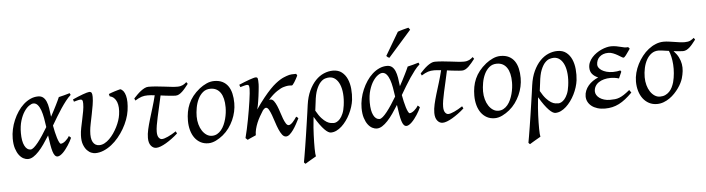

<svg xmlns="http://www.w3.org/2000/svg" viewBox="-54 -992 5474 1489"><g transform="rotate(-5 2682.5 -247.0)"><path d="M157.2 -51.8Q168 -51.8 183.3 -64.9Q198.7 -78.1 216.6 -100.6Q234.4 -123 253.9 -152.6Q273.4 -182.1 293 -214.8Q288.1 -250.5 282 -284.9Q275.9 -319.3 266.4 -346.2Q256.8 -373 242.9 -389.4Q229 -405.8 209 -405.8Q194.8 -405.8 174.8 -391.8Q154.8 -377.9 136.5 -350.3Q118.2 -322.8 105.5 -281.5Q92.8 -240.2 92.8 -185.1Q92.8 -121.6 110.4 -86.7Q127.9 -51.8 157.2 -51.8ZM502.9 -446.8Q482.9 -429.2 463.4 -404.1Q443.8 -378.9 424.1 -349.6Q404.3 -320.3 384.8 -287.6Q365.2 -254.9 345.7 -221.7Q350.1 -196.8 356 -170.9Q361.8 -145 368.4 -124Q375 -103 381.8 -89.6Q388.7 -76.2 394 -76.2Q401.9 -76.2 411.4 -80.8Q420.9 -85.4 430.2 -93.3Q439.5 -101.1 447.5 -110.6Q455.6 -120.1 460.9 -129.9Q467.3 -126 470.2 -122.6Q473.1 -119.1 477.1 -115.2Q471.7 -102.5 463.6 -87.6Q455.6 -72.8 445.8 -57.9Q436 -43 425 -28.8Q414.1 -14.6 403.1 -3.9Q392.1 6.8 381.1 13.4Q370.1 20 360.8 20Q348.6 20 339.8 9.5Q331.1 -1 324.5 -22.2Q317.9 -43.5 312.5 -75.2Q307.1 -106.9 301.3 -148.9Q279.8 -114.3 258.3 -83.5Q236.8 -52.7 215.3 -29.8Q193.8 -6.8 172.6 6.6Q151.4 20 129.9 20Q113.8 20 95.5 10.7Q77.1 1.5 61.8 -18.8Q46.4 -39.1 36.1 -71Q25.9 -103 25.9 -148.9Q25.9 -184.1 33.7 -220.5Q41.5 -256.8 56.2 -291Q70.8 -325.2 91.1 -355.5Q111.3 -385.7 136.2 -408.2Q161.1 -430.7 189.9 -443.8Q218.8 -457 250 -457Q273.9 -457 289.1 -444.8Q304.2 -432.6 313.5 -410.9Q322.8 -389.2 327.9 -358.6Q333 -328.1 336.9 -291.5Q349.6 -314.5 360.8 -336.2Q372.1 -357.9 381.6 -377Q391.1 -396 398.4 -411.6Q405.8 -427.2 410.2 -438Q431.2 -442.4 452.1 -448.2Q473.1 -454.1 496.1 -460.9Q499 -455.6 500.2 -452.9Q501.5 -450.2 502.9 -446.8Z M932.1 -287.1Q927.2 -253.4 914.1 -217.8Q900.9 -182.1 881.1 -147.9Q861.3 -113.8 835.9 -83.3Q810.5 -52.7 781 -29.8Q751.5 -6.8 719.2 6.6Q687 20 653.8 20Q642.1 20 624.8 13.7Q607.4 7.3 591.3 -9.3Q575.2 -25.9 564.2 -54.7Q553.2 -83.5 555.2 -127.9Q556.2 -154.3 562.5 -185.5Q568.8 -216.8 575.9 -249.5Q583 -282.2 588.6 -313.5Q594.2 -344.7 594.2 -371.1Q594.2 -382.3 592.8 -388.9Q591.3 -395.5 588.6 -398.7Q585.9 -401.9 582.3 -402.8Q578.6 -403.8 574.2 -403.8Q569.8 -403.8 561.5 -402.1Q553.2 -400.4 544.9 -397.9Q535.2 -395.5 523.9 -392.1L518.1 -410.2Q538.6 -419.4 559.3 -428Q580.1 -436.5 597.7 -442.9Q615.2 -449.2 628.7 -453.1Q642.1 -457 647.9 -457Q662.1 -457 667 -447.8Q671.9 -438.5 671.9 -416Q671.9 -388.2 666 -353Q660.2 -317.9 652.8 -282Q645.5 -246.1 638.7 -212.9Q631.8 -179.7 629.9 -155.8Q624.5 -97.2 641.1 -68.1Q657.7 -39.1 690.9 -39.1Q711.4 -39.1 731.7 -49.8Q752 -60.5 770 -78.4Q788.1 -96.2 804 -119.1Q819.8 -142.1 832.3 -166.7Q844.7 -191.4 852.8 -215.8Q860.8 -240.2 863.8 -261.2Q868.2 -290.5 866.7 -315.4Q865.2 -340.3 857.9 -359.6Q850.6 -378.9 837.2 -391.8Q823.7 -404.8 803.7 -409.2L798.8 -427.7Q807.6 -431.6 819.6 -435.8Q831.5 -439.9 844.2 -444.1Q856.9 -448.2 868.9 -451.4Q880.9 -454.6 890.1 -457Q918.5 -447.3 930.4 -403.3Q942.4 -359.4 932.1 -287.1Z M1298.8 -77.1Q1276.4 -56.6 1252.4 -39.1Q1228.5 -21.5 1206.1 -8.3Q1183.6 4.9 1163.6 12.5Q1143.6 20 1128.9 20Q1105 20 1087.9 -1.2Q1070.8 -22.5 1070.8 -62Q1070.8 -92.3 1079.1 -128.7Q1087.4 -165 1099.9 -206.5Q1112.3 -248 1126.5 -293.5Q1140.6 -338.9 1152.3 -387.2Q1135.7 -389.2 1121.8 -390.1Q1107.9 -391.1 1097.7 -391.1Q1084 -391.1 1072.8 -389.6Q1061.5 -388.2 1050.3 -384.5Q1039.1 -380.9 1026.9 -374.8Q1014.6 -368.7 999.5 -359.4L992.2 -376Q1004.9 -389.6 1019.3 -404.1Q1033.7 -418.5 1048.8 -430.2Q1064 -441.9 1079.3 -449.5Q1094.7 -457 1109.4 -457Q1138.2 -457 1169.7 -454.1Q1201.2 -451.2 1231 -447.5Q1260.7 -443.8 1287.4 -440.9Q1314 -438 1333 -438Q1346.7 -438 1357.4 -440.4Q1368.2 -442.9 1376.5 -447Q1384.8 -451.2 1391.6 -456.3Q1398.4 -461.4 1404.8 -467.3L1415 -453.1Q1402.8 -437.5 1390.6 -422.6Q1378.4 -407.7 1366 -396Q1353.5 -384.3 1340.6 -377.2Q1327.6 -370.1 1314 -370.1Q1304.2 -370.1 1291 -371.1Q1277.8 -372.1 1262.7 -373.8Q1247.6 -375.5 1230.7 -377.4Q1213.9 -379.4 1197.3 -381.8Q1187.5 -335 1177.7 -293.5Q1168 -252 1160.4 -216.8Q1152.8 -181.6 1147.9 -153.1Q1143.1 -124.5 1143.1 -103Q1143.1 -72.8 1153.8 -58.3Q1164.6 -43.9 1178.2 -43.9Q1187 -43.9 1199 -47.6Q1210.9 -51.3 1225.6 -57.9Q1240.2 -64.5 1256.6 -73.7Q1272.9 -83 1290 -94.2Z M1691.9 -246.1Q1691.9 -320.8 1664.6 -360.4Q1637.2 -399.9 1586.9 -399.9Q1551.8 -399.9 1527.8 -379.6Q1503.9 -359.4 1489.3 -328.6Q1474.6 -297.9 1468.3 -262Q1461.9 -226.1 1461.9 -194.8Q1461.9 -162.1 1470 -133.1Q1478 -104 1492.4 -82.3Q1506.8 -60.5 1526.1 -47.9Q1545.4 -35.2 1567.9 -35.2Q1590.3 -35.2 1608.2 -45.2Q1626 -55.2 1639.9 -72Q1653.8 -88.9 1663.6 -110.6Q1673.3 -132.3 1679.7 -155.8Q1686 -179.2 1689 -202.6Q1691.9 -226.1 1691.9 -246.1ZM1761.7 -272.9Q1761.7 -240.2 1754.4 -206.8Q1747.1 -173.3 1732.9 -141.8Q1718.8 -110.4 1698 -81.8Q1677.2 -53.2 1649.9 -30.8Q1637.2 -20.5 1623 -11.2Q1608.9 -2 1594.2 5.1Q1579.6 12.2 1564.5 16.1Q1549.3 20 1534.7 20Q1500.5 20 1473.9 5.6Q1447.3 -8.8 1429 -33.9Q1410.6 -59.1 1401.1 -93.5Q1391.6 -127.9 1391.6 -168Q1391.6 -203.1 1397.5 -235.6Q1403.3 -268.1 1416.5 -298.3Q1429.7 -328.6 1451.7 -356.4Q1473.6 -384.3 1505.9 -410.2Q1530.8 -429.7 1560.5 -443.4Q1590.3 -457 1620.6 -457Q1658.7 -457 1685.5 -443.4Q1712.4 -429.7 1729.2 -405.3Q1746.1 -380.9 1753.9 -347.2Q1761.7 -313.5 1761.7 -272.9Z M2246.6 -112.3Q2236.3 -91.8 2223.6 -68.4Q2210.9 -44.9 2197 -25.4Q2183.1 -5.9 2168.5 7.1Q2153.8 20 2139.6 20Q2122.6 20 2109.4 2.7Q2096.2 -14.6 2085 -41Q2073.7 -67.4 2064.2 -97.7Q2054.7 -127.9 2044.9 -154.3Q2035.2 -180.7 2025.1 -198Q2015.1 -215.3 2002.9 -215.3Q1997.6 -215.3 1991 -210.2Q1984.4 -205.1 1977.5 -196.3Q1963.9 -174.8 1950.9 -152.1Q1938 -129.4 1928.2 -105.7Q1918.5 -82 1912.4 -57.9Q1906.2 -33.7 1906.2 -9.8Q1899.4 -6.8 1890.6 -2.9Q1881.8 1 1872.8 4.9Q1863.8 8.8 1855 12.9Q1846.2 17.1 1840.3 20L1824.7 4.9Q1833 -25.9 1840.8 -62.5Q1848.6 -99.1 1856 -137.2Q1863.3 -175.3 1869.4 -212.4Q1875.5 -249.5 1880.1 -281.2Q1884.8 -313 1887.2 -336.9Q1889.6 -360.8 1889.6 -372.1Q1889.6 -383.3 1888.4 -389.9Q1887.2 -396.5 1885 -399.7Q1882.8 -402.8 1879.4 -403.8Q1876 -404.8 1871.6 -404.8Q1867.2 -404.8 1858.6 -402.8Q1850.1 -400.9 1841.3 -398.4Q1831.1 -395.5 1819.3 -392.1L1812.5 -411.1Q1833 -419.9 1853.8 -428.2Q1874.5 -436.5 1892.6 -442.9Q1910.6 -449.2 1924.1 -453.1Q1937.5 -457 1943.4 -457Q1950.2 -457 1954.1 -454.8Q1958 -452.6 1959.7 -446.8Q1961.4 -440.9 1961.9 -430.2Q1962.4 -419.4 1962.4 -401.9Q1962.4 -396 1961.2 -382.1Q1960 -368.2 1958 -350.1Q1956.1 -332 1953.4 -311.3Q1950.7 -290.5 1947.5 -271Q1944.3 -251.5 1941.2 -234.9Q1938 -218.3 1934.6 -208Q1969.2 -258.3 1998.8 -294.9Q2028.3 -331.5 2052.7 -356.9Q2077.1 -382.3 2097.4 -398.2Q2117.7 -414.1 2133.8 -423.8Q2149.9 -433.6 2162.4 -438.5Q2174.8 -443.4 2183.6 -446.8Q2206.1 -455.1 2223.6 -456.1Q2241.2 -457 2259.3 -457Q2262.7 -452.6 2263.9 -449.2Q2265.1 -445.8 2266.6 -442.9Q2260.7 -430.7 2253.4 -417.5Q2246.1 -404.3 2239.5 -393.8Q2232.9 -383.3 2227.1 -376.5Q2221.2 -369.6 2218.3 -370.1Q2209.5 -370.6 2202.4 -371.1Q2195.3 -371.6 2188 -370.8Q2180.7 -370.1 2172.6 -368.4Q2164.6 -366.7 2154.3 -363.8Q2144.5 -361.3 2131.1 -354.7Q2117.7 -348.1 2101.6 -337.2Q2085.4 -326.2 2067.6 -310.3Q2049.8 -294.4 2032.2 -273.4Q2036.1 -274.9 2038.8 -275.4Q2041.5 -275.9 2043.9 -275.9Q2058.6 -275.9 2070.3 -260.3Q2082 -244.6 2091.8 -221.4Q2101.6 -198.2 2110.1 -170.9Q2118.7 -143.6 2127.4 -120.4Q2136.2 -97.2 2146 -81.5Q2155.8 -65.9 2167.5 -65.9Q2175.3 -65.9 2183.8 -71.8Q2192.4 -77.6 2200.4 -86.4Q2208.5 -95.2 2216.3 -105.7Q2224.1 -116.2 2230.5 -126L2239.3 -120.1Q2242.2 -118.2 2246.6 -112.3Z M2382.3 -159.7Q2404.3 -120.1 2424.3 -98.4Q2444.3 -76.7 2461.9 -66.2Q2479.5 -55.7 2494.1 -53.7Q2508.8 -51.8 2519 -51.8Q2527.8 -51.8 2540.5 -57.9Q2553.2 -64 2566.2 -78.6Q2579.1 -93.3 2589.8 -118.2Q2600.6 -143.1 2605.5 -180.7Q2612.3 -230 2608.9 -271.5Q2605.5 -313 2593 -343Q2580.6 -373 2560.1 -389.9Q2539.6 -406.7 2512.7 -406.7Q2498.5 -406.7 2480.2 -401.4Q2461.9 -396 2444.1 -377.2Q2426.3 -358.4 2411.6 -322.3Q2397 -286.1 2390.6 -224.1ZM2673.8 -217.8Q2670.4 -191.4 2661.6 -163.6Q2652.8 -135.7 2639.6 -109.4Q2626.5 -83 2609.4 -59.6Q2592.3 -36.1 2572.8 -18.3Q2553.2 -0.5 2531.7 9.8Q2510.3 20 2488.3 20Q2479 20 2466.8 12.9Q2454.6 5.9 2439.2 -9.8Q2423.8 -25.4 2405.3 -50.8Q2386.7 -76.2 2365.2 -112.8Q2364.3 -106.4 2363.5 -98.6Q2362.8 -90.8 2361.8 -82Q2358.9 -57.6 2356.9 -29.5Q2355 -1.5 2353.8 27.1Q2352.5 55.7 2352.1 82.8Q2351.6 109.9 2351.8 132.3Q2352.1 154.8 2353.3 171.1Q2354.5 187.5 2356.4 193.8Q2347.2 199.2 2336.2 205.6Q2325.2 211.9 2313.7 218.5Q2302.2 225.1 2291.5 231.7Q2280.8 238.3 2271.5 244.1Q2267.1 241.7 2265.4 239.3Q2263.7 236.8 2259.8 232.4Q2262.7 216.3 2268.3 183.8Q2273.9 151.4 2280.5 109.9Q2287.1 68.4 2294.2 22Q2301.3 -24.4 2307.6 -68.1Q2314 -111.8 2319.3 -148.9Q2324.7 -186 2327.6 -209Q2336.4 -272.5 2358.4 -319.1Q2380.4 -365.7 2409.9 -396.5Q2439.5 -427.2 2474.6 -442.1Q2509.8 -457 2545.4 -457Q2586.9 -457 2614 -435.8Q2641.1 -414.6 2656 -380.4Q2670.9 -346.2 2674.8 -303.5Q2678.7 -260.7 2673.8 -217.8Z M2873 -51.8Q2883.8 -51.8 2899.2 -64.9Q2914.6 -78.1 2932.4 -100.6Q2950.2 -123 2969.7 -152.6Q2989.3 -182.1 3008.8 -214.8Q3003.9 -250.5 2997.8 -284.9Q2991.7 -319.3 2982.2 -346.2Q2972.7 -373 2958.7 -389.4Q2944.8 -405.8 2924.8 -405.8Q2910.6 -405.8 2890.6 -391.8Q2870.6 -377.9 2852.3 -350.3Q2834 -322.8 2821.3 -281.5Q2808.6 -240.2 2808.6 -185.1Q2808.6 -121.6 2826.2 -86.7Q2843.8 -51.8 2873 -51.8ZM3218.8 -446.8Q3198.7 -429.2 3179.2 -404.1Q3159.7 -378.9 3139.9 -349.6Q3120.1 -320.3 3100.6 -287.6Q3081.1 -254.9 3061.5 -221.7Q3065.9 -196.8 3071.8 -170.9Q3077.6 -145 3084.2 -124Q3090.8 -103 3097.7 -89.6Q3104.5 -76.2 3109.9 -76.2Q3117.7 -76.2 3127.2 -80.8Q3136.7 -85.4 3146 -93.3Q3155.3 -101.1 3163.3 -110.6Q3171.4 -120.1 3176.8 -129.9Q3183.1 -126 3186 -122.6Q3189 -119.1 3192.9 -115.2Q3187.5 -102.5 3179.4 -87.6Q3171.4 -72.8 3161.6 -57.9Q3151.9 -43 3140.9 -28.8Q3129.9 -14.6 3118.9 -3.9Q3107.9 6.8 3096.9 13.4Q3085.9 20 3076.7 20Q3064.5 20 3055.7 9.5Q3046.9 -1 3040.3 -22.2Q3033.7 -43.5 3028.3 -75.2Q3022.9 -106.9 3017.1 -148.9Q2995.6 -114.3 2974.1 -83.5Q2952.6 -52.7 2931.2 -29.8Q2909.7 -6.8 2888.4 6.6Q2867.2 20 2845.7 20Q2829.6 20 2811.3 10.7Q2793 1.5 2777.6 -18.8Q2762.2 -39.1 2752 -71Q2741.7 -103 2741.7 -148.9Q2741.7 -184.1 2749.5 -220.5Q2757.3 -256.8 2772 -291Q2786.6 -325.2 2806.9 -355.5Q2827.1 -385.7 2852.1 -408.2Q2877 -430.7 2905.8 -443.8Q2934.6 -457 2965.8 -457Q2989.7 -457 3004.9 -444.8Q3020 -432.6 3029.3 -410.9Q3038.6 -389.2 3043.7 -358.6Q3048.8 -328.1 3052.7 -291.5Q3065.4 -314.5 3076.7 -336.2Q3087.9 -357.9 3097.4 -377Q3106.9 -396 3114.3 -411.6Q3121.6 -427.2 3126 -438Q3147 -442.4 3168 -448.2Q3189 -454.1 3211.9 -460.9Q3214.8 -455.6 3216.1 -452.9Q3217.3 -450.2 3218.8 -446.8ZM2990.7 -518.1Q2983.4 -520.5 2979.2 -523.4Q2975.1 -526.4 2967.8 -534.2L3073.7 -713.9Q3081.5 -716.8 3092.3 -720.2Q3103 -723.6 3114.5 -726.8Q3126 -730 3137.5 -732.7Q3148.9 -735.4 3157.7 -737.8L3169.9 -721.2Z M3528.3 -77.1Q3505.9 -56.6 3481.9 -39.1Q3458 -21.5 3435.5 -8.3Q3413.1 4.9 3393.1 12.5Q3373 20 3358.4 20Q3334.5 20 3317.4 -1.2Q3300.3 -22.5 3300.3 -62Q3300.3 -92.3 3308.6 -128.7Q3316.9 -165 3329.3 -206.5Q3341.8 -248 3356 -293.5Q3370.1 -338.9 3381.8 -387.2Q3365.2 -389.2 3351.3 -390.1Q3337.4 -391.1 3327.1 -391.1Q3313.5 -391.1 3302.2 -389.6Q3291 -388.2 3279.8 -384.5Q3268.6 -380.9 3256.3 -374.8Q3244.1 -368.7 3229 -359.4L3221.7 -376Q3234.4 -389.6 3248.8 -404.1Q3263.2 -418.5 3278.3 -430.2Q3293.5 -441.9 3308.8 -449.5Q3324.2 -457 3338.9 -457Q3367.7 -457 3399.2 -454.1Q3430.7 -451.2 3460.4 -447.5Q3490.2 -443.8 3516.8 -440.9Q3543.5 -438 3562.5 -438Q3576.2 -438 3586.9 -440.4Q3597.7 -442.9 3606 -447Q3614.3 -451.2 3621.1 -456.3Q3627.9 -461.4 3634.3 -467.3L3644.5 -453.1Q3632.3 -437.5 3620.1 -422.6Q3607.9 -407.7 3595.5 -396Q3583 -384.3 3570.1 -377.2Q3557.1 -370.1 3543.5 -370.1Q3533.7 -370.1 3520.5 -371.1Q3507.3 -372.1 3492.2 -373.8Q3477.1 -375.5 3460.2 -377.4Q3443.4 -379.4 3426.8 -381.8Q3417 -335 3407.2 -293.5Q3397.5 -252 3389.9 -216.8Q3382.3 -181.6 3377.4 -153.1Q3372.6 -124.5 3372.6 -103Q3372.6 -72.8 3383.3 -58.3Q3394 -43.9 3407.7 -43.9Q3416.5 -43.9 3428.5 -47.6Q3440.4 -51.3 3455.1 -57.9Q3469.7 -64.5 3486.1 -73.7Q3502.4 -83 3519.5 -94.2Z M3921.4 -246.1Q3921.4 -320.8 3894 -360.4Q3866.7 -399.9 3816.4 -399.9Q3781.2 -399.9 3757.3 -379.6Q3733.4 -359.4 3718.8 -328.6Q3704.1 -297.9 3697.8 -262Q3691.4 -226.1 3691.4 -194.8Q3691.4 -162.1 3699.5 -133.1Q3707.5 -104 3721.9 -82.3Q3736.3 -60.5 3755.6 -47.9Q3774.9 -35.2 3797.4 -35.2Q3819.8 -35.2 3837.6 -45.2Q3855.5 -55.2 3869.4 -72Q3883.3 -88.9 3893.1 -110.6Q3902.8 -132.3 3909.2 -155.8Q3915.5 -179.2 3918.5 -202.6Q3921.4 -226.1 3921.4 -246.1ZM3991.2 -272.9Q3991.2 -240.2 3983.9 -206.8Q3976.6 -173.3 3962.4 -141.8Q3948.2 -110.4 3927.5 -81.8Q3906.7 -53.2 3879.4 -30.8Q3866.7 -20.5 3852.5 -11.2Q3838.4 -2 3823.7 5.1Q3809.1 12.2 3793.9 16.1Q3778.8 20 3764.2 20Q3730 20 3703.4 5.6Q3676.8 -8.8 3658.4 -33.9Q3640.1 -59.1 3630.6 -93.5Q3621.1 -127.9 3621.1 -168Q3621.1 -203.1 3627 -235.6Q3632.8 -268.1 3646 -298.3Q3659.2 -328.6 3681.2 -356.4Q3703.1 -384.3 3735.4 -410.2Q3760.3 -429.7 3790 -443.4Q3819.8 -457 3850.1 -457Q3888.2 -457 3915 -443.4Q3941.9 -429.7 3958.7 -405.3Q3975.6 -380.9 3983.4 -347.2Q3991.2 -313.5 3991.2 -272.9Z M4129.9 -159.7Q4151.9 -120.1 4171.9 -98.4Q4191.9 -76.7 4209.5 -66.2Q4227.1 -55.7 4241.7 -53.7Q4256.3 -51.8 4266.6 -51.8Q4275.4 -51.8 4288.1 -57.9Q4300.8 -64 4313.7 -78.6Q4326.7 -93.3 4337.4 -118.2Q4348.1 -143.1 4353 -180.7Q4359.9 -230 4356.4 -271.5Q4353 -313 4340.6 -343Q4328.1 -373 4307.6 -389.9Q4287.1 -406.7 4260.3 -406.7Q4246.1 -406.7 4227.8 -401.4Q4209.5 -396 4191.7 -377.2Q4173.8 -358.4 4159.2 -322.3Q4144.5 -286.1 4138.2 -224.1ZM4421.4 -217.8Q4418 -191.4 4409.2 -163.6Q4400.4 -135.7 4387.2 -109.4Q4374 -83 4356.9 -59.6Q4339.8 -36.1 4320.3 -18.3Q4300.8 -0.5 4279.3 9.8Q4257.8 20 4235.8 20Q4226.6 20 4214.4 12.9Q4202.1 5.9 4186.8 -9.8Q4171.4 -25.4 4152.8 -50.8Q4134.3 -76.2 4112.8 -112.8Q4111.8 -106.4 4111.1 -98.6Q4110.4 -90.8 4109.4 -82Q4106.4 -57.6 4104.5 -29.5Q4102.5 -1.5 4101.3 27.1Q4100.1 55.7 4099.6 82.8Q4099.1 109.9 4099.4 132.3Q4099.6 154.8 4100.8 171.1Q4102.1 187.5 4104 193.8Q4094.7 199.2 4083.7 205.6Q4072.8 211.9 4061.3 218.5Q4049.8 225.1 4039.1 231.7Q4028.3 238.3 4019 244.1Q4014.6 241.7 4012.9 239.3Q4011.2 236.8 4007.3 232.4Q4010.3 216.3 4015.9 183.8Q4021.5 151.4 4028.1 109.9Q4034.7 68.4 4041.7 22Q4048.8 -24.4 4055.2 -68.1Q4061.5 -111.8 4066.9 -148.9Q4072.3 -186 4075.2 -209Q4084 -272.5 4106 -319.1Q4127.9 -365.7 4157.5 -396.5Q4187 -427.2 4222.2 -442.1Q4257.3 -457 4293 -457Q4334.5 -457 4361.6 -435.8Q4388.7 -414.6 4403.6 -380.4Q4418.5 -346.2 4422.4 -303.5Q4426.3 -260.7 4421.4 -217.8Z M4853.5 -425.8Q4831.5 -393.6 4818.8 -377.2Q4806.2 -360.8 4799.3 -360.8Q4794.4 -360.8 4783 -368.2Q4771.5 -375.5 4755.9 -384.5Q4740.2 -393.6 4721.7 -400.9Q4703.1 -408.2 4684.6 -408.2Q4662.1 -408.2 4644.8 -401.6Q4627.4 -395 4615.5 -383.5Q4603.5 -372.1 4597.4 -356.7Q4591.3 -341.3 4591.3 -323.2Q4591.3 -312.5 4598.9 -301Q4606.4 -289.6 4621.3 -279.8Q4636.2 -270 4658.4 -263.7Q4680.7 -257.3 4709.5 -257.3Q4725.1 -257.3 4739.5 -259.3Q4753.9 -261.2 4766.1 -264.2L4772.9 -253.9L4750.5 -203.1Q4735.4 -208 4718.3 -210.4Q4701.2 -212.9 4685.5 -212.9Q4657.7 -212.9 4634 -206.5Q4610.4 -200.2 4592.8 -188.2Q4575.2 -176.3 4565.2 -158.7Q4555.2 -141.1 4555.2 -119.1Q4555.2 -105 4563.2 -91.3Q4571.3 -77.6 4585.9 -67.1Q4600.6 -56.6 4621.1 -50.3Q4641.6 -43.9 4666.5 -43.9Q4688.5 -43.9 4705.6 -45.7Q4722.7 -47.4 4739.7 -54Q4756.8 -60.5 4776.1 -73Q4795.4 -85.4 4821.3 -106.9L4836.4 -85.9Q4808.6 -58.1 4783.2 -38.1Q4757.8 -18.1 4732.2 -5.1Q4706.5 7.8 4679.7 13.9Q4652.8 20 4622.6 20Q4589.8 20 4563.5 11.7Q4537.1 3.4 4518.8 -11Q4500.5 -25.4 4490.5 -44.9Q4480.5 -64.5 4480.5 -86.9Q4480.5 -110.4 4489.3 -131.6Q4498 -152.8 4512.9 -170.4Q4527.8 -188 4547.9 -201.9Q4567.9 -215.8 4590.3 -225.1Q4561 -237.3 4544.7 -257.1Q4528.3 -276.9 4528.3 -307.1Q4528.3 -329.6 4537.4 -349.4Q4546.4 -369.1 4561.3 -385.7Q4576.2 -402.3 4595.5 -415.8Q4614.7 -429.2 4635 -438.2Q4655.3 -447.3 4674.8 -452.1Q4694.3 -457 4710.4 -457Q4733.4 -457 4751 -453.6Q4768.6 -450.2 4783.7 -446.3Q4798.8 -442.4 4812.5 -439.7Q4826.2 -437 4841.3 -439Q4845.7 -436.5 4848.1 -433.6Q4850.6 -430.7 4853.5 -425.8Z M5166 -137.2Q5174.8 -171.4 5177.7 -206.5Q5180.7 -241.7 5178.5 -274.2Q5176.3 -306.6 5169.9 -334.7Q5163.6 -362.8 5154.8 -382.3Q5127.9 -386.2 5106 -389.2Q5084 -392.1 5074.7 -392.1Q5043 -392.1 5019.5 -375Q4996.1 -357.9 4980.7 -330.1Q4965.3 -302.2 4957.5 -266.8Q4949.7 -231.4 4949.7 -194.8Q4949.7 -162.1 4957.8 -133.1Q4965.8 -104 4980.2 -82.3Q4994.6 -60.5 5013.9 -47.9Q5033.2 -35.2 5055.7 -35.2Q5079.1 -35.2 5096.9 -43.5Q5114.7 -51.8 5128.4 -65.9Q5142.1 -80.1 5151.1 -98.6Q5160.2 -117.2 5166 -137.2ZM5364.7 -452.1Q5352.5 -436.5 5340.8 -421.9Q5329.1 -407.2 5316.9 -396Q5304.7 -384.8 5291.5 -377.9Q5278.3 -371.1 5263.7 -371.1Q5251 -371.1 5231.7 -373Q5212.4 -375 5190.4 -377.4Q5214.8 -351.6 5228 -325.4Q5241.2 -299.3 5245.8 -272.2Q5250.5 -245.1 5247.3 -217.3Q5244.1 -189.5 5235.8 -161.1Q5231.4 -146 5221.9 -126.7Q5212.4 -107.4 5198.2 -87.4Q5184.1 -67.4 5165.8 -48.1Q5147.5 -28.8 5125.7 -13.7Q5104 1.5 5079.1 10.7Q5054.2 20 5027.3 20Q4993.2 20 4965.8 5.6Q4938.5 -8.8 4919.2 -33.9Q4899.9 -59.1 4889.6 -93.5Q4879.4 -127.9 4879.4 -168Q4879.4 -201.2 4888.4 -235.6Q4897.5 -270 4913.8 -302Q4930.2 -334 4952.4 -362.3Q4974.6 -390.6 5001.5 -411.6Q5028.3 -432.6 5058.6 -444.8Q5088.9 -457 5120.6 -457Q5140.1 -457 5160.9 -454.1Q5181.6 -451.2 5202.4 -448Q5223.1 -444.8 5243.4 -441.9Q5263.7 -439 5282.7 -439Q5310.5 -439 5326.4 -447Q5342.3 -455.1 5355 -466.3Z"/></g></svg>

Font: Gentium Plus
Style: Italic
Weight: 400
Italic angle: -8°
Designer: J. Victor Gaultney, Annie Olsen, Iska Routamaa
Foundry: SIL International
Version: Version 1.510